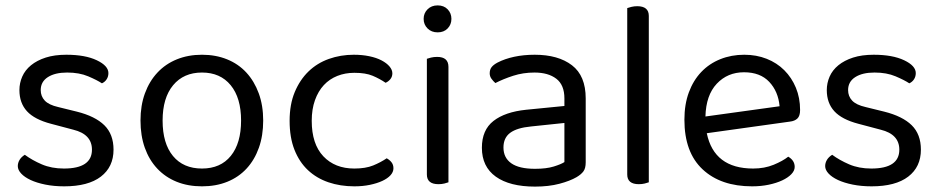

<svg xmlns="http://www.w3.org/2000/svg" viewBox="-20 -678 3481 712"><path d="M401 -123Q401 -59 354 -23Q307 13 218 13Q180 13 148 6.5Q116 0 93.5 -10.5Q71 -21 58.5 -34.5Q46 -48 46 -62Q46 -74 52.5 -85Q59 -96 72 -104Q99 -84 135 -68.5Q171 -53 217 -53Q321 -53 321 -123Q321 -180 252 -197L169 -219Q108 -235 80 -265.5Q52 -296 52 -344Q52 -370 62.5 -394Q73 -418 95 -436Q117 -454 149.5 -464.5Q182 -475 226 -475Q296 -475 339 -454.5Q382 -434 382 -407Q382 -394 375.5 -384Q369 -374 358 -369Q340 -381 307 -395Q274 -409 229 -409Q184 -409 157.5 -392Q131 -375 131 -344Q131 -321 146 -305Q161 -289 196 -281L265 -264Q333 -247 367 -213.5Q401 -180 401 -123Z M956 -231Q956 -175 940 -130Q924 -85 894.5 -53Q865 -21 823 -4Q781 13 729 13Q677 13 635 -4Q593 -21 563 -53Q533 -85 517 -130Q501 -175 501 -231Q501 -287 517.5 -332Q534 -377 564 -409Q594 -441 636 -458Q678 -475 729 -475Q780 -475 822 -458Q864 -441 893.5 -409Q923 -377 939.5 -332Q956 -287 956 -231ZM729 -409Q661 -409 622 -362Q583 -315 583 -231Q583 -146 621.5 -99.5Q660 -53 729 -53Q798 -53 836 -100Q874 -147 874 -231Q874 -315 835.5 -362Q797 -409 729 -409Z M1294 -408Q1260 -408 1231 -396.5Q1202 -385 1181 -362.5Q1160 -340 1148 -306.5Q1136 -273 1136 -230Q1136 -144 1179 -98.5Q1222 -53 1294 -53Q1336 -53 1364 -64.5Q1392 -76 1414 -91Q1425 -85 1432 -76Q1439 -67 1439 -54Q1439 -40 1428 -28Q1417 -16 1397.5 -7Q1378 2 1351.5 7.5Q1325 13 1294 13Q1242 13 1198 -2Q1154 -17 1122 -47Q1090 -77 1072 -122.5Q1054 -168 1054 -230Q1054 -291 1073 -336.5Q1092 -382 1124 -413Q1156 -444 1199.5 -459.5Q1243 -475 1292 -475Q1323 -475 1349.5 -469.5Q1376 -464 1395 -454Q1414 -444 1424.5 -431.5Q1435 -419 1435 -406Q1435 -394 1428 -385Q1421 -376 1410 -371Q1388 -386 1362 -397Q1336 -408 1294 -408Z M1643 -2Q1638 0 1628 2.5Q1618 5 1606 5Q1563 5 1563 -31V-460Q1568 -462 1578.5 -464.5Q1589 -467 1601 -467Q1643 -467 1643 -430ZM1551 -608Q1551 -629 1565.5 -643.5Q1580 -658 1603 -658Q1626 -658 1640 -643.5Q1654 -629 1654 -608Q1654 -587 1640 -572.5Q1626 -558 1603 -558Q1580 -558 1565.5 -572.5Q1551 -587 1551 -608Z M1964 -52Q2006 -52 2033.5 -60.5Q2061 -69 2073 -77V-222L1949 -209Q1897 -204 1872 -185.5Q1847 -167 1847 -131Q1847 -93 1876 -72.5Q1905 -52 1964 -52ZM1963 -475Q2050 -475 2101 -436Q2152 -397 2152 -313V-76Q2152 -54 2143.5 -42.5Q2135 -31 2118 -21Q2094 -7 2054.5 3.5Q2015 14 1964 14Q1870 14 1818.5 -23Q1767 -60 1767 -130Q1767 -196 1810 -229.5Q1853 -263 1931 -271L2073 -285V-313Q2073 -363 2043 -386Q2013 -409 1962 -409Q1920 -409 1883 -397Q1846 -385 1817 -370Q1809 -377 1802.5 -386Q1796 -395 1796 -406Q1796 -420 1803 -429Q1810 -438 1825 -446Q1852 -460 1887 -467.5Q1922 -475 1963 -475Z M2386 -2Q2381 0 2371 2.5Q2361 5 2349 5Q2306 5 2306 -31V-648Q2311 -650 2321.5 -652.5Q2332 -655 2343 -655Q2386 -655 2386 -619V-2Z M2601 -184Q2628 -53 2773 -53Q2815 -53 2849 -67Q2883 -81 2903 -97Q2927 -83 2927 -59Q2927 -45 2914.5 -32Q2902 -19 2880.5 -9Q2859 1 2830.5 7Q2802 13 2769 13Q2653 13 2585.5 -50Q2518 -113 2518 -234Q2518 -291 2534.5 -335.5Q2551 -380 2580.5 -411Q2610 -442 2651 -458.5Q2692 -475 2740 -475Q2785 -475 2823 -460Q2861 -445 2888.5 -417.5Q2916 -390 2931.5 -352.5Q2947 -315 2947 -270Q2947 -248 2937 -238.5Q2927 -229 2909 -227ZM2739 -410Q2678 -410 2638 -367.5Q2598 -325 2596 -246L2871 -284Q2866 -339 2832.5 -374.5Q2799 -410 2739 -410Z M3395 -123Q3395 -59 3348 -23Q3301 13 3212 13Q3174 13 3142 6.5Q3110 0 3087.5 -10.5Q3065 -21 3052.5 -34.5Q3040 -48 3040 -62Q3040 -74 3046.5 -85Q3053 -96 3066 -104Q3093 -84 3129 -68.5Q3165 -53 3211 -53Q3315 -53 3315 -123Q3315 -180 3246 -197L3163 -219Q3102 -235 3074 -265.5Q3046 -296 3046 -344Q3046 -370 3056.5 -394Q3067 -418 3089 -436Q3111 -454 3143.5 -464.5Q3176 -475 3220 -475Q3290 -475 3333 -454.5Q3376 -434 3376 -407Q3376 -394 3369.5 -384Q3363 -374 3352 -369Q3334 -381 3301 -395Q3268 -409 3223 -409Q3178 -409 3151.5 -392Q3125 -375 3125 -344Q3125 -321 3140 -305Q3155 -289 3190 -281L3259 -264Q3327 -247 3361 -213.5Q3395 -180 3395 -123Z"/></svg>

Font: Baloo 2
Style: Regular
Weight: 400
Designer: Sarang Kulkarni and Ek Type
Foundry: Ek Type
Version: Version 1.640;hotconv 1.0.111;makeotfexe 2.5.65597; ttfautoh